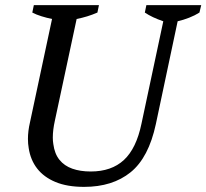

<svg xmlns="http://www.w3.org/2000/svg" viewBox="-20 -720 805 749"><path d="M112 -700H366L360 -671Q321 -654 279 -646L194 -249Q186 -213 186 -183Q186 -170 188 -158Q193 -120 212 -96.5Q231 -73 262 -62Q293 -51 334 -51Q415 -51 463.5 -96Q512 -141 532 -238L617 -637Q573 -652 545 -671L551 -700H765L758 -671Q741 -660 718 -651Q695 -642 673 -637L588 -236Q560 -105 489.5 -48Q419 9 308 9Q242 9 196.5 -10Q151 -29 125 -62.5Q99 -96 92 -142Q89 -159 89 -178Q89 -209 97 -243L183 -646Q163 -650 142 -656.5Q121 -663 106 -671Z"/></svg>

Font: PTSerif
Style: Italic
Weight: 400
Italic angle: -12°
Designer: A.Korolkova, O.Umpeleva, V.Yefimov
Foundry: ParaType Ltd
Version: Version 1.000W OFL; ttfautohint (v1.2) -l 8 -r 50 -G 200 -x 